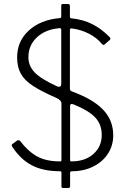

<svg xmlns="http://www.w3.org/2000/svg" viewBox="-20 -841 621 953"><path d="M516 -78.5C533.3 -105.5 542 -135.7 542 -169C542 -215.7 527.5 -255.7 498.5 -289C469.5 -322.3 426 -351 368 -375L338 -387C333.3 -389 330.3 -390.8 329 -392.5C327.7 -394.2 327 -397.3 327 -402V-692C327 -697.3 329.3 -700 334 -700H336C366.7 -696 395 -687.3 421 -674C447 -660.7 468 -644.3 484 -625C488 -620.3 491 -618 493 -618C494.3 -618 496.3 -618.7 499 -620L524 -642C526.7 -644 528 -646.3 528 -649C528 -651.7 526.7 -654.3 524 -657C497.3 -684.3 468.8 -705.7 438.5 -721C408.2 -736.3 373.7 -746 335 -750C329.7 -750 327 -752.3 327 -757V-810C327 -814 326.3 -816.8 325 -818.5C323.7 -820.2 321.3 -821 318 -821H290C286 -821 284 -818.3 284 -813V-759C284 -756.3 283.2 -754.3 281.5 -753C279.8 -751.7 278 -751 276 -751C213.3 -745.7 162.5 -725.3 123.5 -690C84.5 -654.7 65 -610 65 -556C65 -524 71.2 -497 83.5 -475C95.8 -453 116 -432.8 144 -414.5C172 -396.2 211.3 -376 262 -354C277.3 -346.7 285 -337.7 285 -327V-47C285 -42.3 283.3 -40 280 -40H277C231.7 -40 194.2 -48.2 164.5 -64.5C134.8 -80.8 106.7 -106.3 80 -141C78 -143.7 75 -145 71 -145C67.7 -145 65 -144 63 -142L43 -127C39.7 -125 38 -122.7 38 -120C38 -118 39.3 -115 42 -111C68.7 -70.3 100.7 -40.2 138 -20.5C175.3 -0.8 222.3 9 279 9C283 9 285 11.3 285 16V85C285 89.7 287.7 92 293 92H320C325.3 92 328 88.7 328 82V16C328 12 331 9.7 337 9C376.3 9 411.7 1.2 443 -14.5C474.3 -30.2 498.7 -51.5 516 -78.5ZM284 -694V-424C284 -414.7 280 -410 272 -410L264 -412C210 -436.7 172.7 -459.8 152 -481.5C131.3 -503.2 121 -528.3 121 -557C121 -596.3 135 -629.2 163 -655.5C191 -681.8 228 -697 274 -701C276.7 -701.7 279 -701.3 281 -700C283 -698.7 284 -696.7 284 -694ZM335 -40C330.3 -39.3 328 -41.3 328 -46V-315C328 -321.7 330.7 -325 336 -325C338 -325 341 -324.3 345 -323C395.7 -302.3 431.7 -280.5 453 -257.5C474.3 -234.5 485 -205.7 485 -171C485 -133 471.3 -101.7 444 -77C416.7 -52.3 380.3 -40 335 -40Z"/></svg>

Font: Libre Franklin ExtraLight
Style: Regular
Weight: 275
Designer: Pablo Impallari, Rodrigo Fuenzalida
Foundry: Impallari Type
Version: Version 1.002; ttfautohint (v1.5)